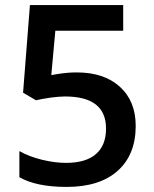

<svg xmlns="http://www.w3.org/2000/svg" viewBox="-20 -734 611 764"><path d="M286.1 -445.8C238.8 -445.8 207 -439 184.1 -435.1L200.2 -611.8H470.2V-713.9H99.1L71.8 -365.2L123 -335C140.1 -338.9 159.7 -342.3 182.1 -345.7C204.6 -348.6 223.6 -350.1 238.8 -350.1C347.7 -350.1 401.9 -307.6 401.9 -222.2C401.9 -132.8 346.7 -85.9 243.2 -85.9C213.9 -85.9 182.1 -89.8 147.9 -98.1C113.8 -106.4 83.5 -117.7 57.1 -132.8V-28.8C102.5 -2.9 165.5 9.8 245.1 9.8C333 9.8 400.9 -11.7 448.7 -54.7C496.1 -97.2 520 -156.7 520 -232.9C520 -298.8 499 -350.6 457 -388.7C415 -426.8 357.9 -445.8 286.1 -445.8Z"/></svg>

Font: Sahel SemiBold
Style: Bold
Weight: 600
Foundry: Saber Rastikerdar (saber.rastikerdar@gmail.com)
Version: Version 3.4.0